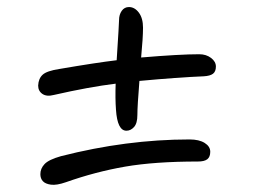

<svg xmlns="http://www.w3.org/2000/svg" viewBox="-20 -585 740 548"><path d="M133.8 -314Q113.3 -308.6 101.1 -316.9Q88.9 -325.2 88.9 -340.8Q89.8 -360.8 101.8 -371.8Q113.8 -382.8 149.9 -388.2Q254.9 -406.2 313 -413.1Q319.8 -518.1 319.8 -527.8Q319.8 -543 327.4 -554Q335 -564.9 348.1 -564.9Q364.3 -564.9 376.2 -549.1Q388.2 -533.2 388.2 -505.9Q388.2 -477.5 382.8 -420.9Q493.2 -430.2 548.8 -430.2Q568.4 -430.2 582.3 -419.7Q596.2 -409.2 596.2 -395Q596.2 -380.9 587.9 -374.5Q579.6 -368.2 561 -367.2Q489.3 -364.3 377.9 -354Q372.1 -281.7 372.1 -256.8Q372.1 -232.9 362.5 -222.4Q353 -211.9 340.8 -211.9Q314.9 -211.9 311 -272Q308.6 -304.2 310.1 -346.2Q234.4 -336.9 133.8 -314ZM168 -64.9Q141.6 -55.7 125.5 -57.9Q109.4 -60.1 102.3 -67.9Q95.2 -75.7 95.2 -87.9Q95.2 -104 107.2 -116.7Q119.1 -129.4 153.8 -139.2Q340.8 -187 521 -187Q548.3 -187 564.2 -177Q580.1 -167 580.1 -151.9Q580.1 -137.2 571.8 -130.6Q563.5 -124 544.9 -124Q421.9 -124 337.2 -109.4Q252.4 -94.7 168 -64.9Z"/></svg>

Font: Shantell Sans Normal
Style: Regular
Weight: 300
Designer: Stephen Nixon, Anya Danilova, Shantell Martin
Foundry: Arrow Type
Version: Version 1.006;[559af2be0]